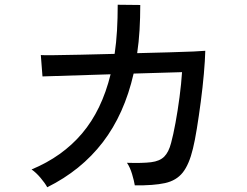

<svg xmlns="http://www.w3.org/2000/svg" viewBox="-20 -792 1040 809"><path d="M179 -3Q170 -20 151 -42.5Q132 -65 113 -78Q243 -132 326 -230Q409 -328 446 -479L159 -470L152 -560Q161 -559 206.5 -559.5Q252 -560 320 -561.5Q388 -563 463 -565Q470 -612 473 -663.5Q476 -715 476 -772L571 -771Q571 -716 568 -665.5Q565 -615 558 -568Q630 -570 692 -571.5Q754 -573 795.5 -575Q837 -577 845 -578Q844 -538 839 -481Q834 -424 826 -363.5Q818 -303 809.5 -250.5Q801 -198 793 -166Q777 -99 750 -65Q723 -31 675 -20.5Q627 -10 548 -11Q545 -30 536.5 -58.5Q528 -87 515 -106Q580 -104 616.5 -108.5Q653 -113 672 -132Q691 -151 701 -190Q710 -223 719.5 -274.5Q729 -326 736.5 -383Q744 -440 747 -488L543 -482Q504 -311 413 -192.5Q322 -74 179 -3Z"/></svg>

Font: Zen Kaku Gothic New Medium
Style: Regular
Weight: 500
Designer: Yoshimichi Ohira
Foundry: Positype
Version: Version 1.002